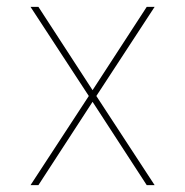

<svg xmlns="http://www.w3.org/2000/svg" viewBox="-20 -540 540 560"><path d="M69 0 239 -260 69 -520H92L250 -277L408 -520H431L261 -260L431 0H408L250 -243L92 0Z"/></svg>

Font: Iosevka SS18 Thin
Style: Regular
Weight: 100
Monospace: yes
Designer: Belleve Invis
Foundry: Belleve Invis
Version: Version 25.1.1; ttfautohint (v1.8.4)